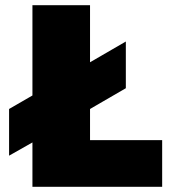

<svg xmlns="http://www.w3.org/2000/svg" viewBox="-20 -720 665 740"><path d="M105 0V-171L15 -120V-300L105 -352V-700H327V-480L465 -560V-380L327 -300V-180H605V0Z"/></svg>

Font: Golos Text ExtraBold
Style: Regular
Weight: 800
Designer: A.Korolkova, Vitaly Kuzmin
Foundry: ParaType Ltd
Version: Version 2.004